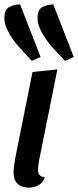

<svg xmlns="http://www.w3.org/2000/svg" viewBox="-26 -840 358 880"><path d="M272 -561 211 -626Q199 -640 183.5 -662Q168 -684 157 -709Q146 -734 146 -757Q146 -796 168 -807.5Q190 -819 218 -820L312 -579ZM120 -561 60 -626Q47 -640 31.5 -662Q16 -684 5 -709Q-6 -734 -6 -757Q-6 -796 16 -807.5Q38 -819 66 -820L160 -579ZM105 20Q73 20 54.5 2Q36 -16 36 -48Q36 -63 39.5 -87.5Q43 -112 48 -136Q53 -160 56 -176L123 -510L237 -522L153 -104Q152 -96 150 -83.5Q148 -71 148 -62Q148 -30 179 -28Q172 -3 151 8.5Q130 20 105 20Z"/></svg>

Font: Sansita Swashed
Style: Regular
Weight: 400
Designer: Pablo Cosgaya
Foundry: Omnibus-Type
Version: Version 1.003; ttfautohint (v1.8.3)